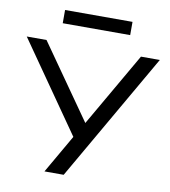

<svg xmlns="http://www.w3.org/2000/svg" viewBox="-97 -963 923 1043"><g transform="rotate(10 364.0 -441.5)"><path d="M219 0 352 -231V-196L-3 -705H106L393 -296H391L627 -705H731L325 0ZM177 -810V-883H549V-810Z"/></g></svg>

Font: Nunito Sans 7pt SemiExpanded
Style: Regular
Weight: 400
Width: 6
Designer: Vernon Adams
Foundry: Vernon Adams
Version: Version 3.101;gftools[0.9.27]